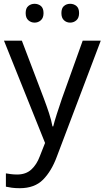

<svg xmlns="http://www.w3.org/2000/svg" viewBox="-20 -750 550 1010"><path d="M1 -536H95L211 -231Q226 -191 238 -154.5Q250 -118 256 -85H260Q266 -110 279 -150.5Q292 -191 306 -232L415 -536H510L279 74Q251 150 206.5 195Q162 240 84 240Q60 240 42 237.5Q24 235 11 232V162Q22 164 37.5 166Q53 168 70 168Q116 168 144.5 142Q173 116 189 73L217 2ZM115 -681Q115 -707 129 -718.5Q143 -730 162 -730Q181 -730 195 -718.5Q209 -707 209 -681Q209 -656 195 -643.5Q181 -631 162 -631Q143 -631 129 -643.5Q115 -656 115 -681ZM303 -681Q303 -707 316.5 -718.5Q330 -730 349 -730Q368 -730 382 -718.5Q396 -707 396 -681Q396 -656 382 -643.5Q368 -631 349 -631Q330 -631 316.5 -643.5Q303 -656 303 -681Z"/></svg>

Font: Noto Sans Carian
Style: Regular
Weight: 400
Designer: Monotype Design Team
Foundry: Monotype Imaging Inc.
Version: Version 2.002; ttfautohint (v1.8.4.7-5d5b)